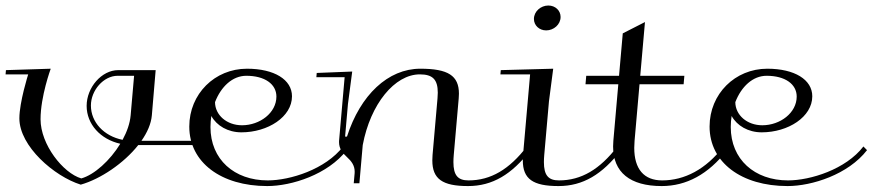

<svg xmlns="http://www.w3.org/2000/svg" viewBox="-21 -648 3087 679"><path d="M158.4 -405 0 -400 -1.3 -385H78.7C78.7 -385 47.5 -286.7 47.5 -229.4C47.5 -130.9 171.2 -24 264.6 5C334.2 -14.7 416.9 -70.4 468 -135H706.8L708.1 -150H479.2C499.8 -179.5 513.4 -210.3 516 -240L529.5 -400H397C338.5 -400 285.4 -338.7 285.4 -273.6C285.4 -208.6 334.5 -155.1 404.4 -139.6C368.4 -80.5 312.6 -29.9 266.5 -17C201.9 -36 122.4 -137 122.4 -226.2C122.4 -307.3 158.4 -405 158.4 -405ZM412.5 -153.5C346.9 -166.6 300.5 -215.4 300.5 -274.9C300.5 -328.3 345 -380 395.2 -380H453.2L441 -240C438.5 -211.8 428 -182 412.5 -153.5Z M648.4 -200.5C648.4 -73.4 761.3 10 924.1 10C1010.6 10 1138.7 -31 1205.2 -117L1192.4 -130C1130.3 -49 1004.6 -10 925.9 -10C807.1 -10 723.3 -84.6 723.3 -198.7C723.3 -212.1 724.5 -225.9 726.4 -237.8C745.4 -203.3 785 -180 832.7 -180C926.4 -180 1011.6 -234.7 1011.6 -307.5C1011.6 -366.3 949.2 -405 852.4 -405C738.7 -405 648.4 -316 648.4 -200.5ZM739.4 -286.8C760.7 -341.8 801.1 -380 850.2 -380C915 -380 956.5 -350.8 956.5 -306.5C956.5 -249 898.1 -205 834.9 -205C780.9 -205 739.7 -241 739.4 -286.8Z M1099.1 -390 1097.8 -375H1197.8L1178.1 -150C1178 -148.4 1178 -146.9 1178 -145.4C1178 -122.9 1189.5 -107.4 1206 -92.5C1222.1 -77.9 1233.3 -62.7 1233.3 -40.9C1233.3 -39 1233.2 -37 1233.1 -35L1230 0H1250L1261.8 -135C1289.1 -280.6 1375.1 -385 1463.7 -385C1508.8 -385 1527.2 -367.1 1527.2 -320.3C1527.2 -314.1 1526.9 -307.3 1526.2 -300L1508.7 -100C1508.2 -93.3 1507.9 -86.9 1507.9 -80.8C1507.9 -14.9 1543.8 10 1634.1 10C1720.6 10 1788.7 -31 1855.2 -117L1842.4 -130C1780.3 -49 1714.6 -10 1635.9 -10C1598.2 -10 1582.5 -28 1582.5 -74.8C1582.5 -82.4 1582.9 -90.8 1583.7 -100L1601.2 -300C1601.8 -305.8 1602 -311.3 1602 -316.6C1602 -380.8 1563.3 -405 1465.4 -405C1351.5 -405 1253.3 -312.2 1206.1 -165H1199.4L1209.5 -280L1224.6 -395Z M1935.4 -405 1750 -400 1748.7 -385H1853.7L1828.7 -100C1828.2 -93.3 1827.9 -86.9 1827.9 -80.8C1827.9 -14.9 1863.8 10 1954.1 10C2040.6 10 2108.7 -31 2175.2 -117L2162.4 -130C2100.3 -49 2034.6 -10 1955.9 -10C1918.2 -10 1902.5 -28 1902.5 -74.8C1902.5 -82.4 1902.9 -90.8 1903.7 -100L1920.4 -290ZM1918.2 -628.5C1891.6 -628.5 1867.2 -607.8 1867.2 -580.9C1867.2 -558.3 1885.9 -540.5 1910.5 -540.5C1937.2 -540.5 1961.5 -561.2 1961.5 -588.1C1961.5 -610.7 1942.9 -628.5 1918.2 -628.5Z M2240.6 -350H2396.6L2399.2 -380H2243.2L2259.9 -570L2181.4 -530L2168.2 -380H2052.2L2049.6 -350H2165.6L2148.1 -150C2147.5 -143.1 2147.2 -136.4 2147.2 -130C2147.2 -38.8 2206.8 10 2319.1 10C2405.6 10 2483.7 -31 2550.2 -117L2537.4 -130C2475.3 -49 2399.6 -10 2320.9 -10C2256.2 -10 2222 -50.1 2222 -125.2C2222 -133.1 2222.4 -141.4 2223.1 -150Z M2488.4 -200.5C2488.4 -73.4 2601.3 10 2764.1 10C2850.6 10 2978.7 -31 3045.2 -117L3032.4 -130C2970.3 -49 2844.6 -10 2765.9 -10C2647.1 -10 2563.3 -84.6 2563.3 -198.7C2563.3 -212.1 2564.5 -225.9 2566.4 -237.8C2585.4 -203.3 2625 -180 2672.7 -180C2766.4 -180 2851.6 -234.7 2851.6 -307.5C2851.6 -366.3 2789.2 -405 2692.4 -405C2578.7 -405 2488.4 -316 2488.4 -200.5ZM2579.4 -286.8C2600.7 -341.8 2641.1 -380 2690.2 -380C2755 -380 2796.5 -350.8 2796.5 -306.5C2796.5 -249 2738.1 -205 2674.9 -205C2620.9 -205 2579.7 -241 2579.4 -286.8Z"/></svg>

Font: Galberik
Style: Regular
Weight: 400
Designer: Gluk
Foundry: Gluk
Version: Version 0.50